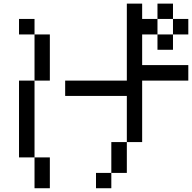

<svg xmlns="http://www.w3.org/2000/svg" viewBox="-20 -879 1040 1040"><path d="M333 -359.4V-442.4H667V-859.4H750V-776.4H833V-692.4H750V-526.4H1000V-442.4H750V-109.4H667V57.6H583V-109.4H667V-359.4ZM83 -692.4V-776.4H167V-692.4ZM83 -26.4V-442.4H167V-692.4H250V-442.4H167V-26.4H250V140.6H167V-26.4ZM583 57.6V140.6H500V57.6ZM833 -692.4H917V-609.4H833ZM917 -692.4V-776.4H833V-859.4H917V-776.4H1000V-692.4Z"/></svg>

Font: KH Dot Kodenmachou 12
Style: Regular
Weight: 400
Designer: Original version for X68000 by Keitarou Hiraki (http://hp.vector.co.jp/authors/VA000874/) / TrueType conversion by Homem
Version: Version 1.00.20150527